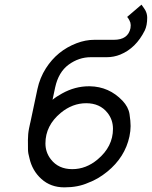

<svg xmlns="http://www.w3.org/2000/svg" viewBox="-20 -785 648 819"><path d="M239.3 -303.7Q173.8 -249.5 173.8 -173.3Q173.8 -134.8 197.3 -105Q229.5 -63.5 288.3 -63.5Q347.2 -63.5 396.5 -105Q461.9 -159.7 461.9 -235.4Q461.9 -274.4 438.5 -303.7Q406.2 -344.7 347.7 -344.7Q289.1 -344.7 239.3 -303.7ZM382.8 -615.2H465.8Q526.4 -615.2 536.6 -665L537.6 -677.7L536.1 -688.5L532.2 -697.8L527.8 -705.6L522.5 -712.9L583.5 -765.1Q596.7 -747.1 599.6 -741.7Q607.9 -726.6 607.9 -709.5Q607.9 -676.8 597.7 -655.3Q560.1 -579.6 493.2 -552.2Q465.3 -541 435.1 -541H367.2Q316.4 -541 272.9 -509.3Q229.5 -477.5 215.3 -412.1L204.1 -359.4Q219.7 -372.6 244.6 -386.2Q299.8 -417 359.4 -417H363.3Q445.3 -415.5 502.4 -355.5Q527.8 -328.6 532.5 -298.3Q537.1 -268.1 537.1 -247.3Q537.1 -226.6 532.2 -203.1Q513.2 -114.3 437.5 -52.7Q397.9 -20.5 356.4 -5.4Q313 14.2 254.6 14.2Q196.3 14.2 156.7 -21.5Q117.2 -57.1 105.5 -110.8Q99.6 -131.3 99.4 -146.5Q99.1 -161.6 99.1 -187.7Q99.1 -213.9 104 -237.8Q108.9 -261.7 109.1 -261.7Q109.4 -261.7 109.4 -262.2L139.6 -404.8Q149.9 -453.1 175.8 -493.7Q223.6 -568.8 306.6 -600.6Q344.7 -615.2 382.8 -615.2Z"/></svg>

Font: Tuffy
Style: Italic
Weight: 400
Italic angle: -12°
Designer: Thatcher Ulrich, Karoly Barta and Michael Everson
Version: Version 001.271